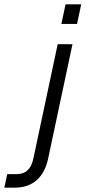

<svg xmlns="http://www.w3.org/2000/svg" viewBox="-127 -710 393 882"><path d="M174 -690H246L227 -600H155ZM-94 90H-53Q-19 90 0 72Q19 54 27 15L138 -507H206L94 19Q80 84 41 118Q2 152 -59 152H-107Z"/></svg>

Font: D-DIN
Style: DIN-Italic
Weight: 400
Italic angle: -12°
Designer: Charles Nix
Foundry: Datto Inc.
Version: Version 1.00